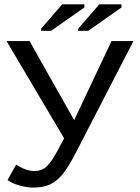

<svg xmlns="http://www.w3.org/2000/svg" viewBox="-20 -846 640 876"><path d="M132.8 9.8Q102.5 9.8 69.6 0.5Q36.6 -8.8 14.2 -24.4L53.7 -94.7Q99.6 -65.9 134.8 -65.9Q153.3 -65.9 167.5 -70.8Q181.6 -75.7 194.8 -88.6Q208 -101.6 221.9 -123Q235.8 -144.5 272.5 -214.8L9.8 -658.7H114.7L318.4 -297.9L488.8 -658.7H588.9L329.1 -155.3Q291 -81.1 264.6 -49.8Q238.3 -18.6 207.8 -4.4Q177.2 9.8 132.8 9.8ZM167.5 -705.6V-715.3L263.7 -826.2H364.7V-812L213.4 -705.6ZM336.9 -705.6V-715.3L433.1 -826.2H534.2V-812L382.8 -705.6Z"/></svg>

Font: Courier New
Style: Regular
Weight: 400
Designer: Steve Matteson
Foundry: Ascender Corporation
Version: Version 2.00.3